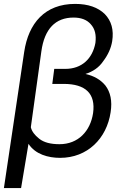

<svg xmlns="http://www.w3.org/2000/svg" viewBox="-31 -799 649 984"><path d="M-11 165H77L115 -62C150 -8 216 10 277 10C417 10 516 -89 536 -224C545 -282 535 -327 509 -361C484 -391 451 -410 407 -420C445 -432 476 -453 497 -484C523 -518 538 -552 544 -588C553 -646 540 -692 506 -727C471 -761 421 -779 354 -779C199 -779 115 -680 93 -533ZM274 -60C228 -60 194 -69 170 -88C146 -107 132 -126 127 -147L181 -536C197 -651 253 -709 346 -709C384 -709 414 -698 434 -675C456 -651 463 -620 458 -579C443 -498 388 -446 304 -446H247L237 -369H295C408 -369 460 -319 446 -219C432 -127 370 -60 274 -60Z"/></svg>

Font: Cheyenne Sans
Style: Italic
Weight: 400
Italic angle: -8.13011°
Designer: The Public Sans project authors (U.S. Web Design System), Libre Franklin designed by Pablo Impallari and Rodrigo Fuenzal
Foundry: The Cheyenne Sans Project Authors
Version: Version 2.007